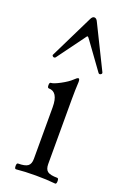

<svg xmlns="http://www.w3.org/2000/svg" viewBox="-136 -732 512 781"><g transform="rotate(20 119.5 -341.0)"><path d="M38.1 -479Q34.7 -476.1 31.2 -476.6Q27.8 -477.1 25.4 -480Q22.9 -482.9 23.9 -484.9L116.2 -672.9Q122.1 -686 130.9 -686Q140.1 -686 146 -672.9L237.8 -486.8Q240.2 -481.4 234.4 -477.8Q228.5 -474.1 224.1 -479L143.1 -590.8Q134.3 -604 130.9 -604Q128.9 -604 120.1 -590.8ZM42 3.9Q36.1 3.9 36.1 -8.5Q36.1 -21 42 -21Q72.3 -21 84.2 -29.8Q96.2 -38.6 96.2 -61V-284.2Q96.2 -351.1 55.2 -351.1Q49.3 -351.1 49.3 -363Q49.3 -375 55.2 -375Q66.4 -375 94.7 -390.1Q123 -405.3 137.2 -418.9Q149.4 -431.2 154.8 -431.2Q160.2 -431.2 160.2 -417Q158.2 -381.8 158.2 -341.8V-61Q158.2 -38.6 169.7 -29.8Q181.2 -21 211.9 -21Q217.8 -21 217.8 -8.5Q217.8 3.9 211.9 3.9Q174.8 0 127 0Q79.1 0 42 3.9Z"/></g></svg>

Font: Junicode SmCond Light
Style: Regular
Weight: 300
Width: 4
Designer: Peter S. Baker
Version: Version 2.206